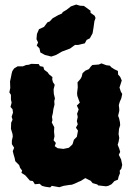

<svg xmlns="http://www.w3.org/2000/svg" viewBox="-20 -797 579 842"><path d="M200 25 179 22 164 18 154 9 133 11 124 -3 111 -5 99 -19 91 -28 74 -39 77 -49 68 -61 64 -73 47 -90 44 -105 40 -118 36 -134 42 -149 32 -165V-180L36 -198L35 -209L28 -232L29 -259L35 -272L31 -285L37 -303L35 -318L26 -328L31 -347L28 -360V-381L21 -392L25 -411L24 -440L28 -458L31 -474L34 -485L42 -497L57 -506H80L95 -512L106 -513L117 -517L150 -516L155 -507L170 -504L174 -491L189 -480L195 -471L210 -459L209 -449L212 -437L220 -425L215 -405L216 -386L221 -365L218 -354L219 -338L214 -318L212 -302L208 -285L210 -270L207 -260L218 -239L217 -220L219 -199L215 -182L225 -170L220 -156L233 -147L258 -144L282 -149L297 -163L299 -167L304 -184L317 -197L322 -224L313 -237L321 -252L317 -266L321 -284L318 -298L325 -317L317 -334L330 -347L325 -360L319 -377L318 -389L321 -414L320 -436L333 -451L338 -460L342 -476L354 -487L370 -494L378 -505L385 -512L413 -514L425 -519L446 -511L462 -509L468 -502L482 -493L497 -486L498 -470L507 -460L514 -444L504 -413L510 -395L516 -385L512 -366L505 -350L501 -336L503 -319V-311L498 -289L502 -279L506 -261L507 -248L502 -232L500 -209L503 -192L500 -175L496 -162L503 -145L507 -131L501 -118L511 -98L516 -74L512 -57L505 -49L506 -37L500 -22L497 -9L482 -3L469 11L455 18L445 20L410 16L407 12L386 6L378 -4L354 -16L335 -4L323 1L306 9L295 13L284 14L259 18L240 24L207 18ZM205 -549 177 -556 157 -567 153 -585 141 -597 147 -611 140 -625 142 -648 151 -669 173 -679 188 -699 198 -703 211 -717 236 -731 252 -738 255 -744 272 -754 291 -769 314 -777 331 -772 348 -771 377 -750V-741L395 -728L399 -718L394 -704L390 -675L386 -651L374 -629L360 -622L352 -607L323 -600H309L287 -584L252 -571L226 -556Z"/></svg>

Font: Winky Rough ExtraBold
Style: Regular
Weight: 800
Designer: Simon Atzbach
Foundry: typofactur
Version: Version 1.206; ttfautohint (v1.8.4.7-5d5b)